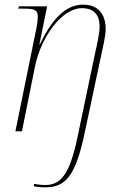

<svg xmlns="http://www.w3.org/2000/svg" viewBox="-20 -563 535 823"><path d="M175 240C262 240 304 189 342 11L415 -332C419 -352 433 -407 433 -438C433 -495 407 -543 336 -543C270 -543 209 -495 151 -373H149L182 -536H61L58 -526H80C126 -526 142 -522 142 -491C142 -479 140 -463 136 -442L46 0H74L130 -278C156 -405 245 -528 331 -528C392 -528 407 -489 407 -448C407 -419 394 -364 389 -342L312 26C280 177 244 230 175 230C158 230 140 228 127 225L124 235C137 238 152 240 175 240Z"/></svg>

Font: Noto Serif Display Thin
Style: Italic
Weight: 100
Italic angle: -12°
Designer: Monotype Design Team
Foundry: Monotype Imaging Inc.
Version: Version 2.009